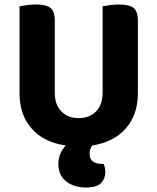

<svg xmlns="http://www.w3.org/2000/svg" viewBox="-20 -636 701 855"><path d="M594 -220Q594 -126 541 -65Q488 -4 391 12Q379 26 379 48Q379 94 435 94H442Q445 102 447 111.5Q449 121 449 132Q449 158 430.5 178.5Q412 199 363 199Q309 199 274.5 171.5Q240 144 240 95Q240 68 249.5 47Q259 26 273 12Q175 -2 121 -63.5Q67 -125 67 -220V-608Q78 -610 98.5 -613Q119 -616 140 -616Q185 -616 204.5 -601Q224 -586 224 -542V-223Q224 -169 253.5 -139.5Q283 -110 330 -110Q378 -110 407.5 -139.5Q437 -169 437 -223V-608Q448 -610 468.5 -613Q489 -616 510 -616Q555 -616 574.5 -601Q594 -586 594 -542V-220Z"/></svg>

Font: Baloo Paaji 2
Style: Bold
Weight: 700
Designer: Shuchita Grover, Noopur Datye and Ek Type
Foundry: Ek Type
Version: Version 1.640;hotconv 1.0.111;makeotfexe 2.5.65597; ttfautoh